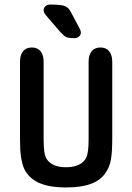

<svg xmlns="http://www.w3.org/2000/svg" viewBox="-20 -815 582 845"><path d="M474 -204V-543Q474 -573 460.5 -589.5Q447 -606 422 -606Q397 -606 383.5 -589.5Q370 -573 370 -543V-204Q370 -173 367.5 -153Q365 -133 360 -122Q350 -101 327 -90Q304 -79 271 -79Q240 -79 218.5 -88Q197 -97 185 -116Q178 -127 175 -147.5Q172 -168 172 -204V-543Q172 -573 158.5 -589.5Q145 -606 120 -606Q95 -606 81.5 -589.5Q68 -573 68 -543V-204Q68 -154 72.5 -124Q77 -94 86 -73Q106 -31 151 -10.5Q196 10 271 10Q339 10 383 -7Q427 -24 448 -60Q463 -82 468.5 -114.5Q474 -147 474 -204ZM182 -748 243 -677Q254 -665 262 -658Q270 -651 281 -649Q292 -647 309 -647Q320 -647 328 -654.5Q336 -662 336 -672Q336 -679 330 -690L293 -760Q286 -774 277 -781.5Q268 -789 251.5 -792Q235 -795 202 -795Q188 -795 180 -788Q172 -781 172 -769Q172 -760 182 -748Z"/></svg>

Font: Beiruti SemiBold
Style: Regular
Weight: 600
Designer: Arlette Boutros
Foundry: Boutros
Version: Version 1.41